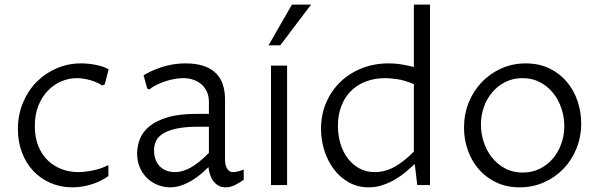

<svg xmlns="http://www.w3.org/2000/svg" viewBox="-20 -802 2596 832"><path d="M449.7 -39.1Q436.5 -29.8 419.9 -21Q403.3 -12.2 383.5 -5.4Q363.8 1.5 341.3 5.6Q318.8 9.8 293.9 9.8Q242.7 9.8 199.2 -9Q155.8 -27.8 124.3 -61.3Q92.8 -94.7 75.2 -141.1Q57.6 -187.5 57.6 -242.7Q57.6 -304.7 79.6 -357.2Q101.6 -409.7 138.9 -447.3Q176.3 -484.9 225.8 -506.1Q275.4 -527.3 330.6 -527.3Q346.7 -527.3 363.8 -525.6Q380.9 -523.9 397.2 -520.5Q413.6 -517.1 427.5 -512.2Q441.4 -507.3 450.7 -501.5L434.1 -436.5L422.9 -431.6Q412.6 -438.5 399.7 -444.3Q386.7 -450.2 372.3 -454.3Q357.9 -458.5 342.8 -460.9Q327.6 -463.4 313 -463.4Q278.3 -463.4 245.6 -449.5Q212.9 -435.5 187.3 -408.9Q161.6 -382.3 146.2 -343.8Q130.9 -305.2 130.9 -255.4Q130.9 -206.1 146.2 -168.7Q161.6 -131.3 187.7 -106.4Q213.9 -81.5 247.8 -68.8Q281.7 -56.2 319.3 -56.2Q345.7 -56.2 380.6 -63Q415.5 -69.8 449.7 -86.4Z M883.3 -77.6Q872.6 -67.4 856 -52.5Q839.4 -37.6 817.6 -23.7Q795.9 -9.8 770.3 0Q744.6 9.8 716.3 9.8Q690.4 9.8 665 0Q639.6 -9.8 619.4 -28.3Q599.1 -46.9 586.7 -74.5Q574.2 -102.1 574.2 -137.7Q574.2 -168.9 586.2 -199.7Q598.1 -230.5 627.4 -254.6Q656.7 -278.8 706.5 -293.7Q756.3 -308.6 832.5 -308.6H885.3V-360.8Q885.3 -384.3 877.2 -403.1Q869.1 -421.9 854.2 -435.3Q839.4 -448.7 818.8 -456.1Q798.3 -463.4 773.4 -463.4Q755.9 -463.4 735.6 -459.7Q715.3 -456.1 695.6 -449.5Q675.8 -442.9 657.7 -433.8Q639.6 -424.8 626.5 -414.1L617.7 -418.9L602.1 -476.1Q629.9 -492.2 655.5 -502.2Q681.2 -512.2 704.3 -517.8Q727.5 -523.4 747.6 -525.4Q767.6 -527.3 784.7 -527.3Q830.6 -527.3 863 -516.1Q895.5 -504.9 916 -484.4Q936.5 -463.9 945.8 -435.1Q955.1 -406.2 955.1 -371.1V-110.4Q955.1 -105 956.1 -95.9Q957 -86.9 960.7 -78.1Q964.4 -69.3 971.4 -62.7Q978.5 -56.2 990.7 -56.2Q998.5 -56.2 1011.2 -59.1Q1023.9 -62 1036.1 -67.4V-22.5Q1015.1 -8.3 996.6 0.7Q978 9.8 957.5 9.8Q938 9.8 924.6 1.2Q911.1 -7.3 902.3 -20.3Q893.6 -33.2 889.2 -48.6Q884.8 -64 883.3 -77.6ZM885.3 -252.9H841.8Q780.3 -252.9 742.2 -244.1Q704.1 -235.4 683.1 -220.9Q662.1 -206.5 654.8 -188.2Q647.5 -169.9 647.5 -150.4Q647.5 -129.4 653.6 -112.1Q659.7 -94.7 671.4 -82.3Q683.1 -69.8 700 -63Q716.8 -56.2 738.3 -56.2Q752.9 -56.2 769 -60.3Q785.2 -64.5 803 -74Q820.8 -83.5 841.3 -99.6Q861.8 -115.7 885.3 -139.6Z M1143.6 -605.5 1245.1 -782.2H1328.1L1194.3 -605.5ZM1154.3 -517.6H1224.1V0H1154.3Z M1773.4 -437.5Q1732.4 -454.6 1700.7 -459Q1668.9 -463.4 1650.9 -463.4Q1602.5 -463.4 1564.2 -448.5Q1525.9 -433.6 1499.3 -406.2Q1472.7 -378.9 1458.5 -340.8Q1444.3 -302.7 1444.3 -256.8Q1444.3 -216.3 1455.3 -179.7Q1466.3 -143.1 1487.1 -115.7Q1507.8 -88.4 1537.4 -72.3Q1566.9 -56.2 1604 -56.2Q1648.4 -56.2 1690.2 -79.3Q1731.9 -102.5 1773.4 -145.5ZM1773.4 -782.2H1843.3V0H1788.1L1777.3 -91.3Q1761.2 -76.2 1740.5 -58.6Q1719.7 -41 1694.6 -25.9Q1669.4 -10.7 1639.9 -0.5Q1610.4 9.8 1577.6 9.8Q1530.3 9.8 1492.2 -11.5Q1454.1 -32.7 1427.2 -68.1Q1400.4 -103.5 1385.7 -149.2Q1371.1 -194.8 1371.1 -244.1Q1371.1 -306.2 1393.8 -358.2Q1416.5 -410.2 1455.8 -447.8Q1495.1 -485.4 1548.3 -506.3Q1601.6 -527.3 1663.1 -527.3Q1695.8 -527.3 1723.6 -522.2Q1751.5 -517.1 1773.4 -511.7Z M2231.9 9.8Q2175.3 9.8 2130.6 -11.5Q2085.9 -32.7 2054.9 -68.4Q2023.9 -104 2007.3 -150.9Q1990.7 -197.8 1990.7 -249Q1990.7 -307.1 2011.2 -357.9Q2031.7 -408.7 2067.9 -446.3Q2104 -483.9 2152.8 -505.6Q2201.7 -527.3 2258.3 -527.3Q2315.4 -527.3 2360.1 -505.9Q2404.8 -484.4 2435.5 -448.2Q2466.3 -412.1 2482.4 -365Q2498.5 -317.9 2498.5 -267.1Q2498.5 -209 2478 -158.4Q2457.5 -107.9 2421.6 -70.6Q2385.7 -33.2 2336.9 -11.7Q2288.1 9.8 2231.9 9.8ZM2245.1 -54.2Q2286.1 -54.2 2319.3 -70.8Q2352.5 -87.4 2376 -115.2Q2399.4 -143.1 2412.4 -179.4Q2425.3 -215.8 2425.3 -255.4Q2425.3 -293.9 2413.1 -331.3Q2400.9 -368.7 2377.7 -397.9Q2354.5 -427.2 2320.8 -445.3Q2287.1 -463.4 2244.1 -463.4Q2203.6 -463.4 2170.7 -447Q2137.7 -430.7 2113.8 -402.8Q2089.8 -375 2076.9 -338.4Q2064 -301.8 2064 -261.7Q2064 -223.6 2076.2 -186.5Q2088.4 -149.4 2111.6 -119.9Q2134.8 -90.3 2168.5 -72.3Q2202.1 -54.2 2245.1 -54.2Z"/></svg>

Font: Proza Libre
Style: Light
Weight: 300
Designer: Jasper de Waard
Foundry: Jasper de Waard
Version: Version 1.000; ttfautohint (v1.4.1.8-43bc)